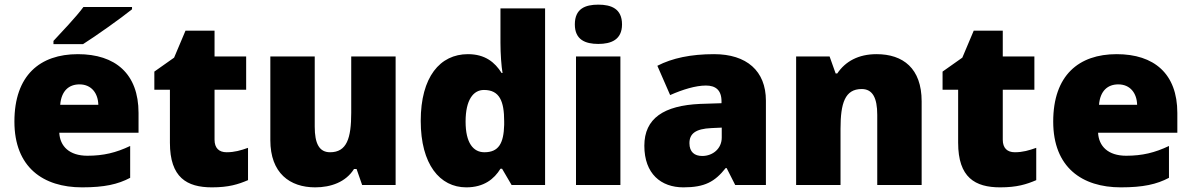

<svg xmlns="http://www.w3.org/2000/svg" viewBox="-20 -796 5127 826"><path d="M548 -756V-766H339C306 -721 244 -657 210 -620V-606H337C391 -640 501 -718 548 -756ZM315 -563C152 -563 42 -472 42 -273C42 -76 166 10 333 10C429 10 487 -3 540 -31V-168C479 -139 425 -126 356 -126C278 -126 238 -167 235 -225H576V-310C576 -479 476 -563 315 -563ZM322 -433C374 -433 402 -394 403 -345H239C244 -406 277 -433 322 -433Z M955 -141C922 -141 903 -159 903 -195V-410H1039V-553H903V-664H778L729 -548L644 -488V-410H711V-182C711 -32 784 10 892 10C964 10 1005 -3 1047 -21V-160C1016 -149 989 -141 955 -141Z M1682 -553H1491V-311C1491 -201 1472 -141 1400 -141C1353 -141 1334 -179 1334 -251V-553H1143V-193C1143 -51 1227 10 1336 10C1404 10 1468 -13 1503 -69H1514L1538 0H1682Z M1986 10C2062 10 2106 -26 2133 -70H2140L2181 0H2325V-760H2133V-612C2133 -565 2137 -510 2142 -482H2138C2109 -528 2067 -563 1993 -563C1873 -563 1790 -465 1790 -276C1790 -89 1872 10 1986 10ZM2064 -141C2016 -141 1983 -181 1983 -273C1983 -366 2016 -409 2062 -409C2129 -409 2149 -361 2149 -274V-259C2147 -179 2125 -141 2064 -141Z M2554 -776C2498 -776 2453 -759 2453 -691C2453 -625 2498 -607 2554 -607C2609 -607 2656 -625 2656 -691C2656 -759 2609 -776 2554 -776ZM2649 -553H2458V0H2649Z M3052 -563C2952 -563 2872 -546 2808 -513L2863 -387C2917 -411 2973 -428 3017 -428C3058 -428 3084 -409 3084 -360V-352L2992 -349C2836 -342 2752 -287 2752 -169C2752 -48 2824 10 2920 10C3012 10 3055 -14 3102 -73H3106L3143 0H3275V-363C3275 -491 3192 -563 3052 -563ZM3041 -245 3085 -247V-204C3085 -157 3047 -125 3001 -125C2968 -125 2946 -142 2946 -180C2946 -220 2971 -242 3041 -245Z M3751 -563C3673 -563 3617 -532 3582 -480H3575L3549 -553H3405V0H3596V-242C3596 -352 3615 -413 3687 -413C3734 -413 3754 -375 3754 -302V0H3945V-360C3945 -502 3865 -563 3751 -563Z M4346 -141C4313 -141 4294 -159 4294 -195V-410H4430V-553H4294V-664H4169L4120 -548L4035 -488V-410H4102V-182C4102 -32 4175 10 4283 10C4355 10 4396 -3 4438 -21V-160C4407 -149 4380 -141 4346 -141Z M4784 -563C4621 -563 4511 -472 4511 -273C4511 -76 4635 10 4802 10C4898 10 4956 -3 5009 -31V-168C4948 -139 4894 -126 4825 -126C4747 -126 4707 -167 4704 -225H5045V-310C5045 -479 4945 -563 4784 -563ZM4791 -433C4843 -433 4871 -394 4872 -345H4708C4713 -406 4746 -433 4791 -433Z"/></svg>

Font: Noto Sans Lao Looped Black
Style: Regular
Weight: 900
Designer: Mark Frömberg, Ben Mitchell
Foundry: The Fontpad Ltd
Version: Version 1.002